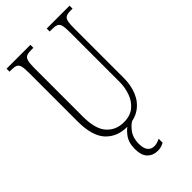

<svg xmlns="http://www.w3.org/2000/svg" viewBox="-285 -791 1099 1099"><g transform="rotate(-45 264.5 -241.5)"><path d="M266 10Q185 10 136 -42.5Q87 -95 87 -214V-608Q87 -644 82.5 -661Q78 -678 65.5 -684Q53 -690 29 -690H13V-714H206V-690H186Q163 -690 150.5 -684Q138 -678 133 -660Q128 -642 128 -605V-210Q128 -111 167.5 -66.5Q207 -22 271 -22Q324 -22 356 -49Q388 -76 402.5 -117.5Q417 -159 417 -203V-607Q417 -643 412.5 -660.5Q408 -678 395.5 -684Q383 -690 359 -690H338V-714H523V-690H507Q484 -690 471.5 -684Q459 -678 454.5 -660Q450 -642 450 -606V-201Q450 -143 430 -95Q410 -47 369 -18.5Q328 10 266 10ZM293 231Q256 231 231.5 207Q207 183 207 130Q207 78 233 44Q259 10 285 0H321Q293 12 268.5 44.5Q244 77 244 124Q244 163 258.5 180.5Q273 198 297 198Q309 198 320 195Q331 192 345 185V217Q321 231 293 231Z"/></g></svg>

Font: Noto Serif Ethiopic ExtraCondensed ExtraLight
Style: Regular
Weight: 200
Width: 2
Designer: Monotype Design Team
Foundry: Monotype Imaging Inc.
Version: Version 2.102; ttfautohint (v1.8.4.7-5d5b)